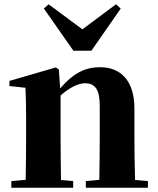

<svg xmlns="http://www.w3.org/2000/svg" viewBox="-20 -877 737 897"><path d="M407 -640 544 -837 522 -857 365 -740 207 -857 185 -837 323 -640ZM611 -36C609 -94 608 -179 608 -238V-370C608 -501 543 -563 448 -563C382 -563 327 -540 261 -464L255 -552L241 -562L24 -499V-475L99 -467C101 -419 102 -386 102 -321V-238C102 -182 101 -96 100 -37L33 -31V0H322V-31L265 -36C264 -95 263 -182 263 -238V-431C306 -469 347 -488 377 -488C424 -488 446 -460 446 -382V-238C446 -180 445 -95 444 -37L381 -31V0H671V-31Z"/></svg>

Font: Noto Serif TC Black
Style: Regular
Weight: 900
Version: Version 1.001;PS 1.001;hotconv 16.6.54;makeotf.lib2.5.65590